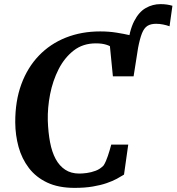

<svg xmlns="http://www.w3.org/2000/svg" viewBox="-20 -904 857 932"><path d="M626 -604 598.5 -676Q608 -756 631.2 -801.2Q654.5 -846.5 687.8 -865.2Q721 -884 759 -884Q776 -884 790.8 -881.8Q805.5 -879.5 817 -876L803 -776.5Q789 -781.5 772 -785Q755 -788.5 738 -788.5Q711.5 -788.5 695.5 -778.2Q679.5 -768 669.2 -742.5Q659 -717 650 -670.5ZM342 8Q263.5 8 208.8 -18Q154 -44 120 -88.8Q86 -133.5 70.2 -190.5Q54.5 -247.5 54 -309.5Q53.5 -413 83.5 -494.8Q113.5 -576.5 168.8 -634Q224 -691.5 299.8 -721.5Q375.5 -751.5 466.5 -751.5Q508.5 -751.5 545.8 -745.5Q583 -739.5 612 -732.8Q641 -726 658.5 -724L628.5 -533.5H528L513.5 -680Q505.5 -684 495.8 -687Q486 -690 473.8 -691.8Q461.5 -693.5 445 -693.5Q382.5 -693.5 337.8 -658.8Q293 -624 264.5 -568Q236 -512 223.2 -446.5Q210.5 -381 212 -319Q214 -261 223 -213.5Q232 -166 250.2 -132.2Q268.5 -98.5 296.8 -80Q325 -61.5 365 -61.5Q380 -61.5 401.2 -64.2Q422.5 -67 444.5 -75.2Q466.5 -83.5 483 -101Q489 -110.5 494 -122Q499 -133.5 503.5 -146.8Q508 -160 512.2 -174.2Q516.5 -188.5 520 -202H602.5L582 -56.5Q568 -47.5 547.2 -36.2Q526.5 -25 497.5 -15Q468.5 -5 430 1.5Q391.5 8 342 8Z"/></svg>

Font: Merriweather Light 18pt
Style: Bold Italic
Weight: 700
Italic angle: -7.8°
Version: Version 2.101